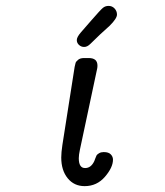

<svg xmlns="http://www.w3.org/2000/svg" viewBox="-20 -634 565 658"><path d="M189.9 -94.2Q189.9 -111.3 193.8 -137.2L235.8 -404.8Q237.8 -413.6 239 -418.2Q240.2 -422.9 247.6 -429Q254.9 -435.1 268.1 -435.1H284.2Q314 -435.1 314 -409.2Q314 -403.3 313 -398.9L253.9 -121.1Q250 -103 250 -91.8Q250 -57.6 272 -58.1Q292 -58.1 303.2 -82Q304.2 -84 306.6 -91.1Q309.1 -98.1 311 -101.6Q313 -105 319.6 -108.9Q326.2 -112.8 335 -112.8H335.9Q352.1 -112.8 359.6 -105Q367.2 -97.2 367.2 -86.9Q367.2 -60.1 339.6 -28.1Q312 3.9 270 3.9Q233.9 3.9 211.9 -23.2Q189.9 -50.3 189.9 -94.2ZM292 -563Q324.2 -600.1 332.5 -606.9Q340.8 -613.8 352.1 -613.8Q364.3 -613.8 372.6 -605Q380.9 -596.2 380.9 -584Q380.9 -570.8 356 -545.9Q348.1 -538.1 323.2 -516.1Q303.2 -496.1 290 -483.9Q278.8 -472.7 268.1 -473.1Q258.3 -473.1 250.7 -480Q243.2 -486.8 243.2 -496.8Q243.2 -506.8 257.1 -522.9Q271 -539.1 292 -563Z"/></svg>

Font: CMU Typewriter Text
Style: LightOblique
Weight: 200
Italic angle: -9.46001°
Version: Version 0.7.0